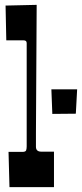

<svg xmlns="http://www.w3.org/2000/svg" viewBox="-20 -770 337 790"><path d="M89.8 -592.8Q89.8 -604 77.1 -604H5.9L2.9 -747.1L130.9 -750Q127.9 -276.9 127.9 -223.6V-166Q127.9 -146 149.9 -146H202.1V0H19L15.1 -145H71.8Q85.4 -145 87.6 -151.6Q89.8 -158.2 89.8 -168ZM297.4 -402.3 292 -302.2 195.3 -301.3 191.4 -402.3Z"/></svg>

Font: Smokum
Style: Regular
Weight: 400
Designer: Astigmatic (AOETI)
Foundry: Astigmatic (AOETI)
Version: Version 1.001